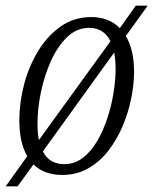

<svg xmlns="http://www.w3.org/2000/svg" viewBox="-28 -606 540 676"><path d="M-8 50 68 -56Q40 -104 40 -183Q40 -242 56 -305.5Q72 -369 104.5 -423.5Q137 -478 184.5 -512Q232 -546 294 -546Q323 -546 348.5 -536.5Q374 -527 394 -507L450 -586H492L415 -479Q429 -456 436.5 -424.5Q444 -393 444 -353Q444 -309 434 -259.5Q424 -210 404 -162.5Q384 -115 354 -76Q324 -37 283 -13.5Q242 10 191 10Q128 10 90 -27L34 50ZM104 -172Q104 -138 109 -113L361 -461Q337 -508 286 -508Q242 -508 208 -475Q174 -442 151 -390.5Q128 -339 116 -281Q104 -223 104 -172ZM198 -28Q235 -28 264 -50.5Q293 -73 314.5 -110Q336 -147 350.5 -191.5Q365 -236 372 -280.5Q379 -325 379 -362Q379 -395 374 -421L123 -73Q135 -49 154.5 -38.5Q174 -28 198 -28Z"/></svg>

Font: Noto Serif Condensed Light
Style: Italic
Weight: 300
Width: 3
Italic angle: -12°
Designer: Monotype Design Team
Foundry: Monotype Imaging Inc.
Version: Version 2.014; ttfautohint (v1.8.4.7-5d5b)